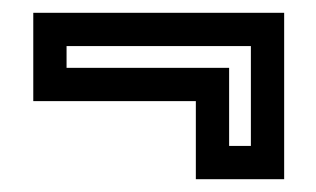

<svg xmlns="http://www.w3.org/2000/svg" viewBox="-20 -396 493 300"><path d="M424 -116H286V-238H32V-376H424ZM338 -168H372V-324H84V-290H338Z"/></svg>

Font: Aurach Bi
Style: Regular
Weight: 400
Designer: Peter Wiegel
Foundry: Peter Wiegel
Version: Version 1.002